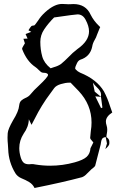

<svg xmlns="http://www.w3.org/2000/svg" viewBox="-20 -855 621 972"><path d="M491.2 -364.7 462.4 -367.2 491.7 -307.6 498.5 -310.5ZM233.9 -16.1Q296.9 -16.1 358.4 -33.2Q400.9 -44.9 418.5 -60.8Q436 -76.7 438 -104.5Q447.8 -125 452.6 -133.8Q449.2 -138.2 445.6 -142.3Q441.9 -146.5 439.2 -150.1Q436.5 -153.8 436.5 -157.2Q437.5 -174.8 439.9 -192.9Q443.4 -212.9 443.4 -234.9Q443.4 -324.2 378.9 -393.6Q360.8 -413.1 337.4 -436.5H330.6Q312 -436.5 288.3 -429.4Q264.6 -422.4 254.6 -409.2Q244.6 -396 235.4 -382.8Q190.9 -324.2 155.8 -253.9L139.6 -223.1Q133.8 -235.8 126.5 -250L126 -251Q125 -212.9 99.6 -178.2Q77.6 -144 77.6 -105Q77.6 -83 84.5 -59.6Q90.3 -39.1 101.1 -30.3Q110.4 -23.4 127 -23.4L141.6 -24.4Q149.9 -24.4 157.7 -22.5Q196.3 -16.1 233.9 -16.1ZM236.3 -509.3 253.4 -515.1Q273.4 -520.5 288.6 -530.8Q308.6 -547.4 326.7 -565.9Q347.2 -587.9 371.6 -606.4Q430.7 -647.5 430.7 -696.3Q430.7 -723.1 413.1 -755.4Q398.9 -782.2 372.6 -782.2Q361.8 -782.2 253.9 -766.6Q224.1 -736.8 203.6 -706.1Q184.1 -677.2 184.1 -643.1Q184.1 -604.5 193.8 -569.3Q203.1 -535.6 236.3 -509.3ZM491.2 -364.7 490.7 -365.2Q491.7 -371.1 491.7 -376Q491.7 -385.3 486.3 -394.3Q481 -403.3 470 -413.6Q459 -423.8 450.2 -436.5L459.5 -391.1ZM154.8 96.7Q146 78.1 128.2 67.1Q110.4 56.2 88.4 47.4Q68.8 39.1 58.1 22.5Q23.4 -34.2 21.5 -99.6Q21 -111.8 20 -123.5Q18.1 -141.1 18.1 -158.2L19 -180.7Q20.5 -201.2 45.9 -245.6Q74.7 -291.5 77.1 -321.3Q79.1 -338.4 88.1 -346.2Q97.2 -354 108.4 -358.9Q122.1 -364.3 131.3 -374Q152.3 -399.9 177.7 -422.4Q223.1 -465.3 223.1 -475.6Q223.1 -486.3 198.2 -486.8Q191.9 -486.8 186.3 -491.5Q180.7 -496.1 174.8 -502Q167.5 -509.8 159.2 -515.6Q116.2 -543.9 92.3 -606L91.8 -607.9Q91.8 -610.4 93.5 -614Q95.2 -617.7 98.6 -623.3Q102.1 -628.9 106 -635.7L98.6 -658.7L119.6 -659.7L110.8 -679.7L109.4 -682.6L138.2 -693.8L124 -701.7Q131.8 -715.3 139.2 -723.1Q141.1 -724.6 147.9 -725.6L152.8 -726.1Q156.7 -727.1 173.3 -751.5Q187.5 -773.9 207 -791.5L210 -794.4Q255.4 -835 293.9 -835L306.6 -834.5Q316.9 -833.5 327.1 -833.5L342.8 -834L351.6 -834.5Q414.6 -834.5 439 -780.3Q454.6 -749.5 480 -725.1Q483.9 -721.7 487.3 -717.8L483.4 -709.5L471.2 -679.2Q466.8 -665 459 -652.3Q449.2 -635.7 446.8 -619.1Q436.5 -568.4 386.7 -552.7Q376.5 -548.8 370.1 -536.1Q360.4 -516.1 360.4 -509.8Q360.4 -506.8 363.8 -502.9Q372.6 -493.2 385.3 -487.3Q470.2 -453.1 506.3 -392.1Q524.9 -356.9 536.6 -318.8L548.3 -285.6Q516.1 -264.6 516.1 -239.7Q516.1 -230.5 519.5 -220.2Q522.9 -210 522.9 -199.2Q522.9 -189.5 521 -179.7Q519 -169.9 518.6 -160.6Q533.7 -152.3 533.7 -136.7Q533.7 -135.7 533.4 -127Q533.2 -118.2 513.2 -100.1L521.5 -128.4L515.1 -161.1Q500.5 -159.2 496.3 -151.1Q492.2 -143.1 491.2 -133.3Q490.7 -127.9 489.7 -123.5L476.6 -73.2Q469.7 -44.4 461.9 -16.1Q459.5 -10.7 449.7 -3.4Q441.4 2.4 436.5 8.3L420.4 23.9Q409.2 36.6 395.5 42Q296.4 68.4 154.8 96.7Z"/></svg>

Font: Unutterable
Style: Regular
Weight: 400
Designer: GGBotNet
Foundry: f0n7.com
Version: 1.00